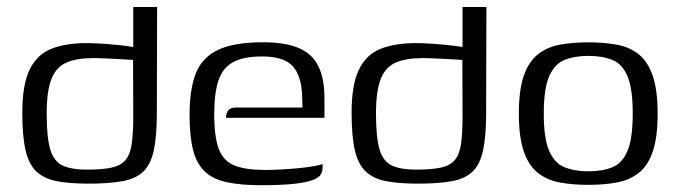

<svg xmlns="http://www.w3.org/2000/svg" viewBox="-20 -525 1951 551"><path d="M44 -201.7Q44 -283 65.5 -326.1Q86.9 -369.3 128.2 -385.3Q169.5 -401.3 227.8 -401.3Q244.6 -401.3 268.4 -399.9Q292.3 -398.5 316.2 -396.1Q340.2 -393.7 358.3 -390.8Q376.4 -387.9 382.7 -384.8L362.4 -375V-505H430.9L430.1 -201Q430.1 -133.5 421.2 -93Q412.3 -52.5 390.6 -32.1Q369 -11.7 330.8 -4.9Q292.5 2 233.8 2Q179.6 2 142.9 -5.1Q106.2 -12.3 84.4 -32.9Q62.6 -53.6 53.3 -93.9Q44 -134.3 44 -201.7ZM228.3 -38.2Q272.7 -38.2 299.4 -43.8Q326.1 -49.4 339.9 -65.5Q353.7 -81.5 358 -111.6Q362.4 -141.7 362.4 -191.4L361.9 -353.1Q351 -353.8 330.5 -354.9Q310.1 -356 287.9 -357.1Q265.7 -358.3 248.6 -358.3Q200.5 -358.3 170.8 -345.5Q141.1 -332.6 127.6 -298.3Q114 -264 114 -198.7Q114 -129.8 124.4 -95.6Q134.7 -61.4 160 -49.8Q185.4 -38.2 228.3 -38.2Z M729.1 6.5Q671.1 6.5 631.6 -1.9Q592.1 -10.3 568.3 -32.2Q544.5 -54.2 534.3 -93.8Q524 -133.4 524 -196.1Q524 -268.5 541.9 -314.2Q559.7 -360 605.7 -381.9Q651.7 -403.7 734.5 -403.7Q798.7 -403.7 837.5 -387.1Q876.2 -370.5 893.6 -335Q911.1 -299.5 911.1 -244.1V-187H628.6Q628.6 -199.4 634.7 -207.9Q640.8 -216.4 656.7 -216.4H848L847.3 -245Q845.8 -306.6 820.3 -334.8Q794.9 -363 732.2 -363Q679.5 -363 649.4 -346.9Q619.4 -330.7 607.1 -294.7Q594.8 -258.7 594.8 -197.2Q594.8 -131 608.3 -96.6Q621.9 -62.1 653.7 -49.7Q685.6 -37.3 741.2 -37.3Q760.2 -37.3 784.7 -38.5Q809.3 -39.8 833.9 -42.1Q858.5 -44.5 878.2 -47.7Q897.9 -50.9 905.6 -54.6V-42.8Q905.6 -33.2 900.5 -24.2Q895.4 -15.2 878 -8.6Q855.6 -0.3 818.1 3.1Q780.7 6.5 729.1 6.5Z M989 -201.7Q989 -283 1010.5 -326.1Q1031.9 -369.3 1073.2 -385.3Q1114.5 -401.3 1172.8 -401.3Q1189.6 -401.3 1213.4 -399.9Q1237.3 -398.5 1261.2 -396.1Q1285.2 -393.7 1303.3 -390.8Q1321.4 -387.9 1327.7 -384.8L1307.4 -375V-505H1375.9L1375.1 -201Q1375.1 -133.5 1366.2 -93Q1357.3 -52.5 1335.6 -32.1Q1314 -11.7 1275.8 -4.9Q1237.5 2 1178.8 2Q1124.6 2 1087.9 -5.1Q1051.2 -12.3 1029.4 -32.9Q1007.6 -53.6 998.3 -93.9Q989 -134.3 989 -201.7ZM1173.3 -38.2Q1217.7 -38.2 1244.4 -43.8Q1271.1 -49.4 1284.9 -65.5Q1298.7 -81.5 1303 -111.6Q1307.4 -141.7 1307.4 -191.4L1306.9 -353.1Q1296 -353.8 1275.5 -354.9Q1255.1 -356 1232.9 -357.1Q1210.7 -358.3 1193.6 -358.3Q1145.5 -358.3 1115.8 -345.5Q1086.1 -332.6 1072.6 -298.3Q1059 -264 1059 -198.7Q1059 -129.8 1069.4 -95.6Q1079.7 -61.4 1105 -49.8Q1130.4 -38.2 1173.3 -38.2Z M1668.7 5.5Q1623.2 5.5 1586.6 -1.3Q1549.9 -8 1523.5 -29Q1497.1 -50.1 1483 -90.9Q1469 -131.8 1469 -199Q1469 -266.2 1483 -307.1Q1497.1 -347.9 1523.5 -369Q1549.9 -390 1586.6 -396.7Q1623.2 -403.5 1668.7 -403.5Q1713.9 -403.5 1750.4 -396.7Q1786.9 -390 1813.1 -369Q1839.3 -347.9 1853.3 -307.1Q1867.3 -266.2 1867.3 -199Q1867.3 -131.1 1853.3 -90.2Q1839.3 -49.3 1813 -28.7Q1786.6 -8 1750.1 -1.3Q1713.6 5.5 1668.7 5.5ZM1668.7 -33.4Q1708.9 -33.4 1737.5 -45.1Q1766 -56.8 1780.9 -92.1Q1795.8 -127.3 1795.8 -199Q1795.8 -270.7 1780.9 -306Q1766 -341.4 1737.5 -353Q1708.9 -364.6 1668.7 -364.6Q1628.7 -364.6 1600.1 -353Q1571.5 -341.4 1556 -306Q1540.5 -270.7 1540.5 -199Q1540.5 -127.3 1556 -92.1Q1571.5 -56.8 1600.1 -45.1Q1628.7 -33.4 1668.7 -33.4Z"/></svg>

Font: Genos Thin
Style: Regular
Weight: 100
Designer: Robert E. Leuschke
Foundry: Robert E. Leuschke
Version: Version 1.010